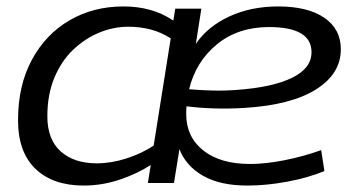

<svg xmlns="http://www.w3.org/2000/svg" viewBox="-20 -566 1102 596"><path d="M240 10Q144 10 90 -42Q36 -94 36 -193Q36 -301 79 -380.5Q122 -460 196 -503Q270 -546 363 -546Q454 -546 518 -502L524 -539H605L588 -430Q625 -484 692 -515Q759 -546 844 -546Q935 -546 986.5 -511Q1038 -476 1038 -413Q1038 -337 961 -288.5Q884 -240 739 -231Q691 -228 644 -229.5Q597 -231 559 -236Q558 -224 558 -212Q558 -141 611 -99Q664 -57 756 -57Q804 -57 862.5 -68.5Q921 -80 977 -100L987 -35Q936 -14 871.5 -2Q807 10 748 10Q663 10 610 -20.5Q557 -51 537 -103L520 2H439L448 -54Q407 -27 352 -8.5Q297 10 240 10ZM280 -59Q325 -59 372 -74Q419 -89 457 -114L510 -447Q480 -466 447.5 -474.5Q415 -483 378 -483Q332 -483 287.5 -464.5Q243 -446 206.5 -411Q170 -376 148.5 -324Q127 -272 127 -205Q127 -133 168.5 -96Q210 -59 280 -59ZM815 -482Q719 -482 653.5 -428.5Q588 -375 567 -289Q601 -286 639 -285Q677 -284 716 -287Q826 -295 886.5 -324.5Q947 -354 947 -404Q947 -482 815 -482Z"/></svg>

Font: Georama Extended
Style: Italic
Weight: 400
Width: 7
Italic angle: -9°
Designer: Jean-Baptiste Levee
Foundry: Production Type
Version: Version 1.000